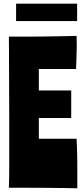

<svg xmlns="http://www.w3.org/2000/svg" viewBox="-20 -1015 455 1038"><path d="M398 3Q370 2 324 1.5Q278 1 225.5 0.5Q173 0 120.5 0Q68 0 28 0Q29 -21 29.5 -56Q30 -91 30 -136Q30 -181 30 -233.5Q30 -286 30 -342Q30 -418 29.5 -494Q29 -570 29 -635.5Q29 -701 28.5 -749Q28 -797 28 -817Q67 -817 114 -817Q161 -817 210 -817.5Q259 -818 306 -819Q353 -820 394 -821Q394 -808 394.5 -798.5Q395 -789 395 -772Q395 -760 394.5 -743.5Q394 -727 393.5 -709.5Q393 -692 392.5 -674.5Q392 -657 391 -642H190V-526H365V-377H190V-265H394Q395 -242 396 -218Q397 -194 397.5 -164Q398 -134 398 -93.5Q398 -53 398 3ZM397 -995V-901H67V-995Z"/></svg>

Font: Ranchers
Style: Regular
Weight: 400
Designer: Pablo Impallari, Brenda Gallo
Foundry: Pablo Impallari, Brenda Gallo
Version: Version 1.000; ttfautohint (v0.8) -G 200 -r 50